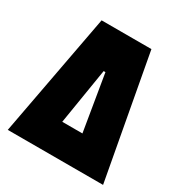

<svg xmlns="http://www.w3.org/2000/svg" viewBox="-149 -731 796 841"><g transform="rotate(30 249.0 -310.5)"><path d="M8 0 124 -621H376L490 0ZM197 -150H299L252 -433H243Z"/></g></svg>

Font: Passion One
Style: Regular
Weight: 400
Designer: Alejandro Lo Celso
Foundry: Fontstage
Version: Version 1.002